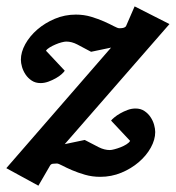

<svg xmlns="http://www.w3.org/2000/svg" viewBox="-36 -546 554 605"><path d="M168 -91.8 231 -105Q257.8 -90.8 275.4 -82Q293 -73.2 310.1 -73.2Q315.4 -73.2 324.7 -75.7Q334 -78.1 344 -82Q354 -85.9 362.3 -91.1Q370.6 -96.2 374 -102.1L314 -166Q316.4 -169.4 324.2 -176Q332 -182.6 342.8 -188.7Q353.5 -194.8 366 -199.5Q378.4 -204.1 391.1 -204.1Q407.2 -204.1 418.9 -196.3Q430.7 -188.5 438.2 -177.2Q445.8 -166 449.5 -153.1Q453.1 -140.1 453.1 -129.9Q453.1 -106 439.2 -80.8Q425.3 -55.7 401.4 -35.2Q377.4 -14.6 346.2 -1.7Q314.9 11.2 279.8 11.2Q254.4 11.2 231.7 4.6Q209 -2 190.9 -9.8Q172.9 -17.6 160.4 -24.2Q147.9 -30.8 143.1 -30.8Q136.2 -30.8 130.6 -30Q125 -29.3 122.1 -24.9L85 39.1L-16.1 -16.1L314 -396L251 -382.8Q224.6 -397 207.3 -406Q189.9 -415 172.9 -415Q167.5 -415 158.2 -412.6Q148.9 -410.2 139.2 -406Q129.4 -401.9 120.8 -396.7Q112.3 -391.6 108.9 -386.2L168 -323.2Q165.5 -318.8 158.2 -312.3Q150.9 -305.7 140.1 -299.6Q129.4 -293.5 116.7 -288.8Q104 -284.2 91.8 -284.2Q75.7 -284.2 64 -292Q52.2 -299.8 44.7 -311Q37.1 -322.3 33.4 -335Q29.8 -347.7 29.8 -357.9Q29.8 -381.8 43.7 -407Q57.6 -432.1 81.5 -452.9Q105.5 -473.6 136.7 -486.8Q168 -500 203.1 -500Q228.5 -500 251.2 -493.2Q273.9 -486.3 292 -478.3Q310.1 -470.2 322.5 -463.6Q335 -457 339.8 -457Q346.7 -457 351.8 -458Q356.9 -459 360.8 -462.9L388.2 -525.9L498 -470.2Z"/></svg>

Font: Charis SIL
Style: Bold Italic
Weight: 700
Italic angle: -11°
Foundry: SIL International
Version: Version 4.112